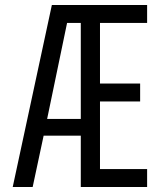

<svg xmlns="http://www.w3.org/2000/svg" viewBox="-20 -750 640 770"><path d="M111 0 155 -206H304V0H570V-72H381V-343H542V-415H381V-658H570V-730H188L31 0ZM249 -658H304V-273H169Z"/></svg>

Font: Tekne LDO Light
Style: Regular
Weight: 300
Monospace: yes
Designer: Alessio Laiso, Mario Rullo, Paolo Rosset
Foundry: Alessio Laiso
Version: Version 1.000;hotconv 1.0.109;makeotfexe 2.5.65596